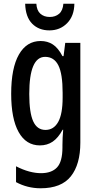

<svg xmlns="http://www.w3.org/2000/svg" viewBox="-20 -821 513 1030"><path d="M198 -601Q235 -601 263.5 -582.5Q292 -564 315 -520H321L330 -591H411V-56Q411 61 360 125Q309 189 198 189Q127 189 66 156V71Q103 90 136.5 99Q170 108 200 108Q257 108 286 77Q315 46 315 -30V-43Q315 -61 316 -82.5Q317 -104 319 -125H316Q292 -81 262.5 -61Q233 -41 194 -41Q120 -41 80 -112.5Q40 -184 40 -318Q40 -456 81.5 -528.5Q123 -601 198 -601ZM222 -516Q137 -516 137 -317Q137 -217 158 -170.5Q179 -124 224 -124Q268 -124 292 -166.5Q316 -209 316 -298V-323Q316 -425 293 -470.5Q270 -516 222 -516ZM379 -801Q378 -735 340 -696.5Q302 -658 245 -658Q188 -658 152.5 -694Q117 -730 115 -801H175Q177 -765 196.5 -747.5Q216 -730 247 -730Q277 -730 297 -747Q317 -764 320 -801Z"/></svg>

Font: Noto Sans Tamil UI ExtraCondensed Medium
Style: Regular
Weight: 500
Width: 2
Designer: Jelle Bosma - Monotype Design Team
Foundry: Monotype Imaging Inc.
Version: Version 2.004; ttfautohint (v1.8.4.7-5d5b)